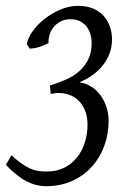

<svg xmlns="http://www.w3.org/2000/svg" viewBox="-26 -623 448 658"><path d="M357.9 -488.8Q357.9 -462.4 349.4 -439.7Q340.8 -417 325.7 -398.2Q310.5 -379.4 290 -365Q269.5 -350.6 246.1 -340.8Q268.1 -337.9 286.6 -326.2Q305.2 -314.5 318.4 -296.4Q331.5 -278.3 338.9 -255.9Q346.2 -233.4 346.2 -209Q346.2 -163.1 331.1 -122.3Q315.9 -81.5 288.1 -51Q260.3 -20.5 220.7 -2.7Q181.2 15.1 131.8 15.1Q97.2 15.1 64 -2.2Q30.8 -19.5 -5.9 -58.1L13.2 -90.8Q31.7 -74.2 46.6 -63.5Q61.5 -52.7 75.2 -46.4Q88.9 -40 102.8 -37.6Q116.7 -35.2 133.8 -35.2Q168.5 -35.2 194.6 -48.3Q220.7 -61.5 238.3 -84Q255.9 -106.4 264.9 -135.3Q273.9 -164.1 273.9 -195.8Q273.9 -224.1 265.4 -244.6Q256.8 -265.1 243.2 -278.3Q229.5 -291.5 211.9 -297.9Q194.3 -304.2 176.8 -304.2H168Q165.5 -304.2 163.3 -303.7Q161.1 -303.2 158 -302.7Q154.8 -302.2 147.9 -300.8L145 -330.1Q173.3 -338.4 199.2 -349.9Q225.1 -361.3 244.9 -378.4Q264.6 -395.5 276.4 -419.2Q288.1 -442.9 288.1 -475.1Q288.1 -490.2 283.9 -505.1Q279.8 -520 271 -531.5Q262.2 -543 248.3 -550Q234.4 -557.1 214.8 -557.1Q197.8 -557.1 183.8 -550.5Q169.9 -543.9 159.9 -532.7Q149.9 -521.5 144.8 -506.6Q139.6 -491.7 140.1 -475.1Q123.5 -466.8 109.1 -462.2Q94.7 -457.5 76.2 -456.1L65.9 -471.2Q68.8 -491.7 85.2 -514.9Q101.6 -538.1 126 -557.6Q150.4 -577.1 180.7 -590.1Q210.9 -603 242.2 -603Q271.5 -603 293.5 -593.5Q315.4 -584 329.6 -568.1Q343.8 -552.2 350.8 -531.5Q357.9 -510.7 357.9 -488.8Z"/></svg>

Font: Gentium Plus CyrE
Style: Italic
Weight: 400
Italic angle: -8°
Designer: J. Victor Gaultney, Annie Olsen, Iska Routamaa, Becca Hirsbrunner
Foundry: SIL International
Version: Version 5.000